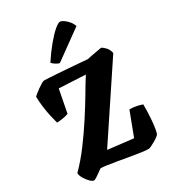

<svg xmlns="http://www.w3.org/2000/svg" viewBox="-234 -1121 1111 1242"><g transform="rotate(-30 321.0 -500.0)"><path d="M94 0Q84 0 68 -15.5Q52 -31 38.5 -53Q25 -75 24 -95Q82 -153 136 -225.5Q190 -298 237.5 -371.5Q285 -445 320 -504Q346 -548 364.5 -578.5Q383 -609 391 -620L194 -630L161 -459Q146 -453 120 -448.5Q94 -444 74 -444Q67 -469 59 -504.5Q51 -540 46 -579.5Q41 -619 40 -656Q44 -661 57 -671.5Q70 -682 86 -693.5Q102 -705 116.5 -713.5Q131 -722 138 -722Q146 -722 172.5 -720.5Q199 -719 235.5 -716.5Q272 -714 312.5 -711Q353 -708 389.5 -705Q426 -702 451 -700Q464 -703 488.5 -707.5Q513 -712 535.5 -716Q558 -720 563 -721Q575 -715 591.5 -698Q608 -681 614 -652L266 -129L455 -107L522 -284Q551 -284 577.5 -278Q604 -272 616 -267Q616 -198 612 -153Q608 -108 603.5 -84Q599 -60 595 -54Q592 -49 580 -40Q568 -31 552 -22Q536 -13 522.5 -6.5Q509 0 503 0Q483 0 447.5 -5Q412 -10 369.5 -17.5Q327 -25 285.5 -32Q244 -39 213 -43.5Q182 -48 169 -47Q159 -40 144 -29Q129 -18 115 -9Q101 0 94 0ZM282 -768Q266 -772 251.5 -782Q237 -792 230 -801Q269 -860 306 -904.5Q343 -949 372.5 -974.5Q402 -1000 416 -1000Q427 -1000 443 -989Q459 -978 474 -960Q489 -942 495 -922Z"/></g></svg>

Font: Texturina 12pt Black
Style: Regular
Weight: 900
Designer: Guillermo Torres Carreño
Foundry: Omnibus-Type
Version: Version 1.002